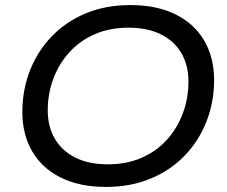

<svg xmlns="http://www.w3.org/2000/svg" viewBox="-20 -728 895 756"><path d="M397 8Q293 8 219 -29Q145 -66 106.5 -132.5Q68 -199 68 -287Q68 -374 98 -450.5Q128 -527 184 -585Q240 -643 318 -675.5Q396 -708 493 -708Q598 -708 672 -671Q746 -634 784.5 -567.5Q823 -501 823 -413Q823 -326 793 -249.5Q763 -173 707 -115Q651 -57 572.5 -24.5Q494 8 397 8ZM406 -81Q478 -81 537 -106.5Q596 -132 637 -177.5Q678 -223 700 -282Q722 -341 722 -407Q722 -470 695 -517.5Q668 -565 615 -592Q562 -619 485 -619Q412 -619 353.5 -593.5Q295 -568 253.5 -522.5Q212 -477 190 -418Q168 -359 168 -293Q168 -230 195.5 -182.5Q223 -135 275.5 -108Q328 -81 406 -81Z"/></svg>

Font: MOST Montserrat Medium
Style: Italic
Weight: 500
Italic angle: -11.3°
Designer: Julieta Ulanovsky
Foundry: Julieta Ulanovsky
Version: Version 8.000;March 11, 2024;FontCreator 15.0.0.2926 64-bit